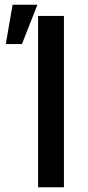

<svg xmlns="http://www.w3.org/2000/svg" viewBox="-20 -795 372 815"><path d="M251.4 -727.3V0H141.7V-727.3ZM4.6 -608 33.4 -774.9H138.8L73.2 -608Z"/></svg>

Font: InterMG Medium
Style: Regular
Weight: 500
Designer: Rasmus Andersson
Foundry: rsms
Version: Version 3.019;December 26, 2023;FontCreator 15.0.0.2955 64-b